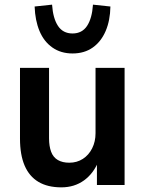

<svg xmlns="http://www.w3.org/2000/svg" viewBox="-20 -796 623 826"><path d="M244 10Q185 10 145.5 -13.5Q106 -37 86 -83.5Q66 -130 66 -200V-504H191V-201Q191 -167 200 -143Q209 -119 229 -107.5Q249 -96 278 -96Q311 -96 336.5 -112.5Q362 -129 376.5 -158Q391 -187 391 -223V-504H516V0H397V-105H405Q383 -50 341.5 -20Q300 10 244 10ZM292 -566Q242 -566 205.5 -591.5Q169 -617 150 -662.5Q131 -708 129 -768L204 -776Q208 -717 229.5 -684.5Q251 -652 292 -652Q333 -652 354.5 -684.5Q376 -717 380 -776L455 -768Q454 -708 434.5 -662.5Q415 -617 379 -591.5Q343 -566 292 -566Z"/></svg>

Font: Nunitoga
Style: Bold
Weight: 700
Designer: Vernon Adams
Foundry: Vernon Adams
Version: Version 1.0